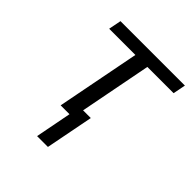

<svg xmlns="http://www.w3.org/2000/svg" viewBox="-198 -662 996 996"><g transform="rotate(45 300.0 -164.0)"><path d="M115.2 -528.3H587.9L574.2 -459H381.8L305.2 -64H361.8L310.5 199.2H231L269.5 0H204.6L293.9 -459H101.6Z"/></g></svg>

Font: Liberation Mono
Style: Italic
Weight: 400
Italic angle: -12°
Monospace: yes
Designer: Steve Matteson
Foundry: Ascender Corporation
Version: Version 2.1.5